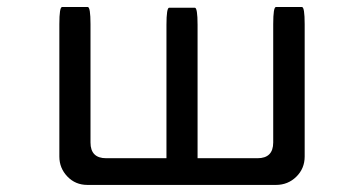

<svg xmlns="http://www.w3.org/2000/svg" viewBox="-20 -520 1040 548"><path d="M455.1 -68.4V-449.2Q455.1 -498 462.9 -498H536.1Q543.9 -498 543.9 -449.2V-68.4H714.8Q759.8 -68.4 759.8 -113.3V-451.2Q759.8 -500 767.6 -500H841.8Q849.6 -500 849.6 -451.2V-73.2Q849.6 -39.1 825.7 -15.6Q801.8 7.8 767.6 7.8H229.5Q195.3 7.8 172.4 -16.1Q149.4 -40 149.4 -73.2V-451.2Q149.4 -500 157.2 -500H230.5Q238.3 -500 238.3 -451.2V-113.3Q238.3 -68.4 283.2 -68.4H455.1Z"/></svg>

Font: YuPearl-Regular
Style: Regular
Weight: 400
Designer: Max Yao
Foundry: Max-Everyday
Version: Version 1.011; ttfautohint (v1.8.3)